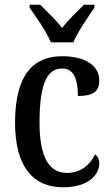

<svg xmlns="http://www.w3.org/2000/svg" viewBox="-20 -786 476 816"><path d="M196 -606H292C310 -651 355 -715 381 -753V-766H337C308 -737 269 -701 244 -667C218 -701 180 -737 151 -766H106V-753C133 -715 178 -651 196 -606ZM248 10C359 10 402 -46 402 -91C402 -110 395 -122 384 -130C364 -87 324 -51 265 -51C184 -51 148 -125 148 -266C148 -443 186 -495 245 -495C297 -495 311 -442 311 -378C378 -378 402 -399 402 -444C402 -508 341 -547 244 -547C131 -547 44 -480 44 -265C44 -68 128 10 248 10Z"/></svg>

Font: Noto Serif Myanmar Condensed Medium
Style: Regular
Weight: 500
Width: 3
Designer: Ben Mitchell and the Monotype Design Team
Foundry: Monotype Imaging Inc.
Version: Version 2.106